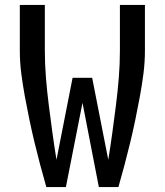

<svg xmlns="http://www.w3.org/2000/svg" viewBox="-20 -755 665 775"><path d="M167 0Q154 -45 142 -90.5Q130 -136 119 -181.5Q108 -227 98.5 -273Q89 -319 80.5 -365Q72 -411 66 -457.5Q60 -504 60 -551V-735H161V-551Q161 -496 165.5 -440.5Q170 -385 177 -330Q184 -275 191.5 -220Q199 -165 208 -110L273 -441H352L417 -110Q426 -165 433.5 -220Q441 -275 448 -330Q455 -385 459.5 -440.5Q464 -496 464 -551V-735H565V-551Q565 -504 559 -457.5Q553 -411 544.5 -365Q536 -319 526.5 -273Q517 -227 506 -181.5Q495 -136 483 -90.5Q471 -45 458 0H379L313 -340L246 0Z"/></svg>

Font: Zed Sans Semibold
Style: Regular
Weight: 600
Designer: Belleve Invis
Foundry: Belleve Invis
Version: Version 1.0.0; ttfautohint (v1.8.4)